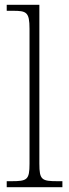

<svg xmlns="http://www.w3.org/2000/svg" viewBox="-20 -780 288 800"><path d="M8 0H240V-25H221C154 -25 144 -30 144 -98V-760H8V-735H34C90 -735 103 -730 103 -660V-98C103 -30 93 -25 26 -25H8Z"/></svg>

Font: Noto Serif Devanagari SemiCondensed ExtraLight
Style: Regular
Weight: 200
Width: 4
Designer: Universal Thirst, Indian Type Foundry and the Monotype Design Team
Foundry: Monotype Imaging Inc.
Version: Version 2.004